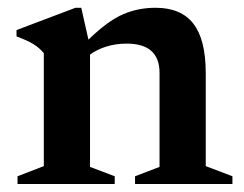

<svg xmlns="http://www.w3.org/2000/svg" viewBox="-20 -462 612 482"><path d="M319 -19.5 380.5 -43V-279Q380.5 -352.5 298 -352.5Q270 -352.5 246 -344.8Q222 -337 206 -325V-43L268 -19.5V0H24V-19.5L90 -45V-328.5Q79.5 -341.5 64.2 -351Q49 -360.5 21.5 -370.5V-386.5L169.5 -442.5H184L202 -362.5Q250.5 -409.5 288.5 -426Q326.5 -442.5 370.5 -442.5Q434.5 -442.5 465.5 -402.5Q496.5 -362.5 496.5 -278.5V-45L563.5 -19.5V0H319Z"/></svg>

Font: Newsreader Text SemiBold
Style: Regular
Weight: 600
Designer: Hugues Gentile
Foundry: Production Type
Version: Version 1.001